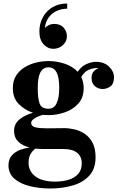

<svg xmlns="http://www.w3.org/2000/svg" viewBox="-20 -819 694 1099"><path d="M363 -610.8Q363 -582 340 -560.8Q317 -539.6 285.4 -539.6Q253 -539.6 229.2 -565.8Q205.4 -592 205.4 -638.8Q205.4 -682.8 224.8 -719.2Q244.2 -755.6 279.8 -777.2Q315.4 -798.8 364.6 -798.8V-769.2Q333.4 -769.2 305.8 -757Q278.2 -744.8 259.6 -720.4Q241 -696 236.6 -658.8Q245 -668 259.4 -675Q273.8 -682 290.6 -682Q325.4 -682 344.2 -660.8Q363 -639.6 363 -610.8ZM60.5 -69Q60.5 -110.5 92.2 -136Q124 -161.5 169 -173.5Q121.5 -189 87.5 -223.5Q53.5 -258 53.5 -315Q53.5 -356.5 72 -385.8Q90.5 -415 120.5 -433.5Q150.5 -452 186.5 -460.8Q222.5 -469.5 257.5 -469.5Q303 -469.5 349 -454.8Q395 -440 424.5 -408Q445.5 -439.5 474.8 -452.2Q504 -465 529 -465Q577 -465 604.8 -437.2Q632.5 -409.5 632.5 -377Q632.5 -339.5 612 -324.5Q591.5 -309.5 567 -309.5Q542.5 -309.5 523.2 -325.8Q504 -342 504 -372.5Q504 -396 516 -409.8Q528 -423.5 545 -428.5Q538.5 -429.5 532 -429.5Q513 -429.5 488.2 -419.5Q463.5 -409.5 445 -378Q459 -349.5 459 -315Q459 -260 428 -225.8Q397 -191.5 350.8 -175.8Q304.5 -160 257.5 -160Q241.5 -160 225.5 -161.5Q200.5 -155 179.5 -142.5Q158.5 -130 158.5 -116Q158.5 -96 182.8 -90.2Q207 -84.5 248 -84.5Q274.5 -84.5 300.5 -85Q326.5 -85.5 348 -85.5Q376 -85.5 407.2 -78.2Q438.5 -71 465.8 -52.5Q493 -34 510 -1.5Q527 31 527 82Q527 148.5 490.2 187.5Q453.5 226.5 394.5 243.2Q335.5 260 268 260Q205.5 260 150.8 246.5Q96 233 62.2 203.8Q28.5 174.5 28.5 127.5Q28.5 91 48.8 69.5Q69 48 97.2 38Q125.5 28 150 25.5Q108 15 84.2 -8.5Q60.5 -32 60.5 -69ZM196 -315Q196 -257.5 206.5 -227Q217 -196.5 257.5 -196.5Q288.5 -196.5 303.8 -227Q319 -257.5 319 -315Q319 -376 303.8 -404.8Q288.5 -433.5 257.5 -433.5Q226.5 -433.5 211.2 -404.8Q196 -376 196 -315ZM143.5 112Q143.5 161.5 183 191Q222.5 220.5 296 220.5Q338 220.5 372.5 210Q407 199.5 427.5 176.5Q448 153.5 448 116.5Q448 76.5 421 55.2Q394 34 345 34H229Q204.5 34 183.5 31.5Q165.5 43.5 154.5 63.5Q143.5 83.5 143.5 112Z"/></svg>

Font: Bodoni* 06pt
Style: Bold
Weight: 700
Version: Version 2.3